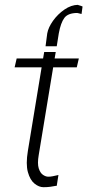

<svg xmlns="http://www.w3.org/2000/svg" viewBox="-20 -773 365 803"><path d="M309.7 -528.4 301.1 -491.5H202.4L142 -125Q135.7 -88.8 142 -68.9Q148.4 -49 160.3 -41.4Q172.2 -33.7 181.8 -34.1Q189.6 -33.7 200.5 -35.9Q211.3 -38 218.4 -39.8Q223.4 -40.8 224.4 -41.2L217.3 4.3Q217 3.6 209.2 5Q202.1 6.4 190 8.2Q177.9 9.9 161.9 9.9Q143.1 9.9 124.5 -5Q105.8 -19.9 96.6 -53.3Q87.4 -86.6 96.6 -142L154.1 -491.5H41.2L49.7 -528.4H160.2L164.8 -555.4H213.1L208.5 -528.4ZM217.3 -579.5H170.5L177.6 -633.5Q182.2 -658.7 201.9 -686.3Q221.6 -713.8 249.6 -733.1Q277.7 -752.5 306.8 -752.8Q304 -752.5 312.1 -750.4Q315.7 -749.3 319.4 -748.2Q323.2 -747.2 325.3 -745.7L321 -714.5Q314.3 -716.6 308.8 -717.5Q303.3 -718.4 302.6 -718.8Q264.2 -718.4 249.1 -698Q234 -677.6 225.9 -633.5Z"/></svg>

Font: Inter UI Thin
Style: Italic
Weight: 100
Italic angle: -9.39999°
Designer: Rasmus Andersson
Foundry: rsms
Version: 3.2;8d6f07862